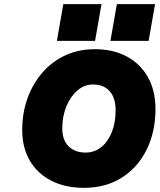

<svg xmlns="http://www.w3.org/2000/svg" viewBox="-20 -897 769 925"><path d="M543 -877H727L696 -700H512ZM285 -877H469L438 -700H254ZM87 -270Q87 -353 112.5 -423.5Q138 -494 184.5 -547.5Q231 -601 295 -630.5Q359 -660 437 -660Q526 -660 591.5 -624.5Q657 -589 693 -524.5Q729 -460 729 -372Q729 -262 686.5 -176Q644 -90 566.5 -41Q489 8 384 8Q294 8 227 -26.5Q160 -61 123.5 -123.5Q87 -186 87 -270ZM537 -366Q537 -425 508.5 -457.5Q480 -490 428 -490Q387 -490 353.5 -461.5Q320 -433 300 -385Q280 -337 280 -278Q280 -223 310 -192.5Q340 -162 393 -162Q435 -162 467.5 -188Q500 -214 518.5 -260Q537 -306 537 -366Z"/></svg>

Font: Overused Grotesk Black
Style: Italic
Weight: 900
Italic angle: -10°
Version: Version 0.003